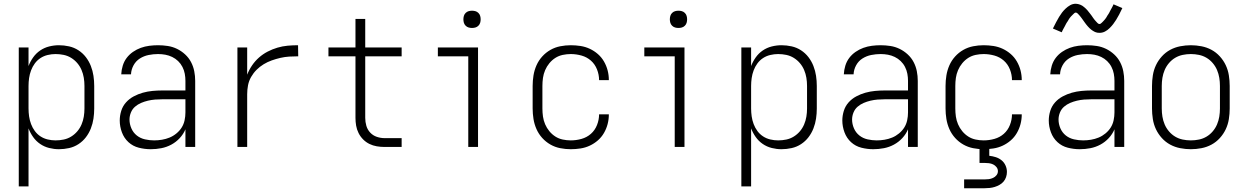

<svg xmlns="http://www.w3.org/2000/svg" viewBox="-20 -783 6640 1023"><path d="M80 210V-530H132V-431Q141 -455 156.5 -477Q172 -499 194 -514Q216 -529 242 -535.5Q268 -542 294 -542Q321 -542 348 -536Q375 -530 398 -515Q421 -500 437.5 -478.5Q454 -457 464 -431.5Q474 -406 478 -379Q482 -352 482 -325V-205Q482 -178 478 -151Q474 -124 464 -98.5Q454 -73 437.5 -51.5Q421 -30 398 -15Q375 0 348 6Q321 12 294 12Q268 12 242 5.5Q216 -1 194 -16Q172 -31 156.5 -53Q141 -75 132 -99V210ZM276 -35Q298 -35 319.5 -39.5Q341 -44 359.5 -55.5Q378 -67 392 -83.5Q406 -100 414.5 -120Q423 -140 426.5 -161.5Q430 -183 430 -205V-325Q430 -347 426.5 -368.5Q423 -390 414.5 -410Q406 -430 392 -446.5Q378 -463 359.5 -474.5Q341 -486 319.5 -490.5Q298 -495 276 -495Q255 -495 234 -490Q213 -485 195.5 -473.5Q178 -462 165.5 -445Q153 -428 145.5 -408Q138 -388 135 -367Q132 -346 132 -325V-205Q132 -184 135 -163Q138 -142 145.5 -122Q153 -102 165.5 -85Q178 -68 195.5 -56.5Q213 -45 234 -40Q255 -35 276 -35Z M783 12Q751 12 719.5 4Q688 -4 664.5 -25.5Q641 -47 629.5 -78Q618 -109 618 -141Q618 -167 626 -192.5Q634 -218 651.5 -237.5Q669 -257 692.5 -269.5Q716 -282 741 -289Q766 -296 792 -298.5Q818 -301 844 -301H968V-352Q968 -371 964.5 -390Q961 -409 952 -426.5Q943 -444 929 -457.5Q915 -471 897.5 -479.5Q880 -488 861 -491.5Q842 -495 822 -495Q797 -495 772 -490Q747 -485 725.5 -471.5Q704 -458 691.5 -435Q679 -412 678 -387H626Q627 -410 634 -433Q641 -456 655 -474.5Q669 -493 688.5 -506.5Q708 -520 730 -528Q752 -536 775.5 -539Q799 -542 822 -542Q848 -542 874 -538Q900 -534 923.5 -522.5Q947 -511 966.5 -493Q986 -475 998 -452Q1010 -429 1015 -403.5Q1020 -378 1020 -352V0H968V-94Q957 -68 937.5 -47Q918 -26 893 -12.5Q868 1 840 6.5Q812 12 783 12ZM801 -35Q822 -35 843 -38.5Q864 -42 883.5 -50Q903 -58 920 -72Q937 -86 948 -103.5Q959 -121 963.5 -142Q968 -163 968 -184V-254H844Q825 -254 806 -252.5Q787 -251 768 -246.5Q749 -242 731.5 -234.5Q714 -227 699.5 -214.5Q685 -202 677.5 -183.5Q670 -165 670 -146Q670 -122 680 -99Q690 -76 709 -61Q728 -46 752.5 -40.5Q777 -35 801 -35Z M1245 0V-530H1297V-385Q1307 -411 1323 -434.5Q1339 -458 1360 -476.5Q1381 -495 1406 -508Q1431 -521 1458 -529Q1485 -537 1512.5 -539.5Q1540 -542 1568 -542L1569 -483Q1545 -483 1521 -481.5Q1497 -480 1473.5 -474.5Q1450 -469 1427.5 -461Q1405 -453 1384.5 -440.5Q1364 -428 1347 -411Q1330 -394 1318 -373Q1306 -352 1301.5 -328.5Q1297 -305 1297 -281V0Z M2120 0H2029Q2008 0 1987.5 -3.5Q1967 -7 1948.5 -16Q1930 -25 1915 -40Q1900 -55 1890.5 -74Q1881 -93 1877.5 -113.5Q1874 -134 1874 -155V-483H1730V-530H1874V-682H1926V-530H2120V-483H1926V-155Q1926 -133 1932 -112.5Q1938 -92 1952.5 -76.5Q1967 -61 1987.5 -54Q2008 -47 2029 -47H2120Z M2475 0V-483H2313V-530H2527V0ZM2495 -634Q2486 -634 2477 -636.5Q2468 -639 2461 -646Q2454 -653 2451.5 -662Q2449 -671 2449 -680Q2449 -689 2451.5 -698Q2454 -707 2461 -714Q2468 -721 2477 -723.5Q2486 -726 2495 -726Q2504 -726 2513 -723.5Q2522 -721 2529 -714Q2536 -707 2538.5 -698Q2541 -689 2541 -680Q2541 -671 2538.5 -662Q2536 -653 2529 -646Q2522 -639 2513 -636.5Q2504 -634 2495 -634Z M3021 12Q2993 12 2965 6.5Q2937 1 2912.5 -13Q2888 -27 2869 -48Q2850 -69 2838.5 -95Q2827 -121 2822.5 -149Q2818 -177 2818 -205V-325Q2818 -353 2822.5 -381Q2827 -409 2838.5 -435Q2850 -461 2869 -482Q2888 -503 2912.5 -517Q2937 -531 2965 -536.5Q2993 -542 3021 -542Q3047 -542 3073 -538Q3099 -534 3122.5 -523Q3146 -512 3165.5 -495Q3185 -478 3198 -455.5Q3211 -433 3217.5 -408Q3224 -383 3224 -357V-356H3172Q3172 -385 3161 -413Q3150 -441 3128.5 -460Q3107 -479 3078.5 -487Q3050 -495 3021 -495Q3000 -495 2978.5 -490.5Q2957 -486 2939 -474.5Q2921 -463 2907 -446Q2893 -429 2884.5 -409Q2876 -389 2873 -368Q2870 -347 2870 -325V-205Q2870 -183 2873 -162Q2876 -141 2884.5 -121Q2893 -101 2907 -84Q2921 -67 2939 -55.5Q2957 -44 2978.5 -39.5Q3000 -35 3021 -35Q3050 -35 3078.5 -43Q3107 -51 3128.5 -70Q3150 -89 3161 -117Q3172 -145 3172 -174H3224V-173Q3224 -147 3217.5 -122Q3211 -97 3198 -74.5Q3185 -52 3165.5 -35Q3146 -18 3122.5 -7Q3099 4 3073 8Q3047 12 3021 12Z M3575 0V-483H3413V-530H3627V0ZM3595 -634Q3586 -634 3577 -636.5Q3568 -639 3561 -646Q3554 -653 3551.5 -662Q3549 -671 3549 -680Q3549 -689 3551.5 -698Q3554 -707 3561 -714Q3568 -721 3577 -723.5Q3586 -726 3595 -726Q3604 -726 3613 -723.5Q3622 -721 3629 -714Q3636 -707 3638.5 -698Q3641 -689 3641 -680Q3641 -671 3638.5 -662Q3636 -653 3629 -646Q3622 -639 3613 -636.5Q3604 -634 3595 -634Z M3930 210V-530H3982V-431Q3991 -455 4006.5 -477Q4022 -499 4044 -514Q4066 -529 4092 -535.5Q4118 -542 4144 -542Q4171 -542 4198 -536Q4225 -530 4248 -515Q4271 -500 4287.5 -478.5Q4304 -457 4314 -431.5Q4324 -406 4328 -379Q4332 -352 4332 -325V-205Q4332 -178 4328 -151Q4324 -124 4314 -98.5Q4304 -73 4287.5 -51.5Q4271 -30 4248 -15Q4225 0 4198 6Q4171 12 4144 12Q4118 12 4092 5.5Q4066 -1 4044 -16Q4022 -31 4006.5 -53Q3991 -75 3982 -99V210ZM4126 -35Q4148 -35 4169.5 -39.5Q4191 -44 4209.5 -55.5Q4228 -67 4242 -83.5Q4256 -100 4264.5 -120Q4273 -140 4276.5 -161.5Q4280 -183 4280 -205V-325Q4280 -347 4276.5 -368.5Q4273 -390 4264.5 -410Q4256 -430 4242 -446.5Q4228 -463 4209.5 -474.5Q4191 -486 4169.5 -490.5Q4148 -495 4126 -495Q4105 -495 4084 -490Q4063 -485 4045.5 -473.5Q4028 -462 4015.5 -445Q4003 -428 3995.5 -408Q3988 -388 3985 -367Q3982 -346 3982 -325V-205Q3982 -184 3985 -163Q3988 -142 3995.5 -122Q4003 -102 4015.5 -85Q4028 -68 4045.5 -56.5Q4063 -45 4084 -40Q4105 -35 4126 -35Z M4633 12Q4601 12 4569.5 4Q4538 -4 4514.5 -25.5Q4491 -47 4479.5 -78Q4468 -109 4468 -141Q4468 -167 4476 -192.5Q4484 -218 4501.5 -237.5Q4519 -257 4542.5 -269.5Q4566 -282 4591 -289Q4616 -296 4642 -298.5Q4668 -301 4694 -301H4818V-352Q4818 -371 4814.5 -390Q4811 -409 4802 -426.5Q4793 -444 4779 -457.5Q4765 -471 4747.5 -479.5Q4730 -488 4711 -491.5Q4692 -495 4672 -495Q4647 -495 4622 -490Q4597 -485 4575.5 -471.5Q4554 -458 4541.5 -435Q4529 -412 4528 -387H4476Q4477 -410 4484 -433Q4491 -456 4505 -474.5Q4519 -493 4538.5 -506.5Q4558 -520 4580 -528Q4602 -536 4625.5 -539Q4649 -542 4672 -542Q4698 -542 4724 -538Q4750 -534 4773.5 -522.5Q4797 -511 4816.5 -493Q4836 -475 4848 -452Q4860 -429 4865 -403.5Q4870 -378 4870 -352V0H4818V-94Q4807 -68 4787.5 -47Q4768 -26 4743 -12.5Q4718 1 4690 6.5Q4662 12 4633 12ZM4651 -35Q4672 -35 4693 -38.5Q4714 -42 4733.5 -50Q4753 -58 4770 -72Q4787 -86 4798 -103.5Q4809 -121 4813.5 -142Q4818 -163 4818 -184V-254H4694Q4675 -254 4656 -252.5Q4637 -251 4618 -246.5Q4599 -242 4581.5 -234.5Q4564 -227 4549.5 -214.5Q4535 -202 4527.5 -183.5Q4520 -165 4520 -146Q4520 -122 4530 -99Q4540 -76 4559 -61Q4578 -46 4602.5 -40.5Q4627 -35 4651 -35Z M5221 12Q5193 12 5165 6.5Q5137 1 5112.5 -13Q5088 -27 5069 -48Q5050 -69 5038.5 -95Q5027 -121 5022.5 -149Q5018 -177 5018 -205V-325Q5018 -353 5022.5 -381Q5027 -409 5038.5 -435Q5050 -461 5069 -482Q5088 -503 5112.5 -517Q5137 -531 5165 -536.5Q5193 -542 5221 -542Q5247 -542 5273 -538Q5299 -534 5322.5 -523Q5346 -512 5365.5 -495Q5385 -478 5398 -455.5Q5411 -433 5417.5 -408Q5424 -383 5424 -357V-356H5372Q5372 -385 5361 -413Q5350 -441 5328.5 -460Q5307 -479 5278.5 -487Q5250 -495 5221 -495Q5200 -495 5178.5 -490.5Q5157 -486 5139 -474.5Q5121 -463 5107 -446Q5093 -429 5084.5 -409Q5076 -389 5073 -368Q5070 -347 5070 -325V-205Q5070 -183 5073 -162Q5076 -141 5084.5 -121Q5093 -101 5107 -84Q5121 -67 5139 -55.5Q5157 -44 5178.5 -39.5Q5200 -35 5221 -35Q5250 -35 5278.5 -43Q5307 -51 5328.5 -70Q5350 -89 5361 -117Q5372 -145 5372 -174H5424V-173Q5424 -147 5417.5 -122Q5411 -97 5398 -74.5Q5385 -52 5365.5 -35Q5346 -18 5322.5 -7Q5299 4 5273 8Q5247 12 5221 12ZM5117 220V173H5225Q5237 173 5248.5 171.5Q5260 170 5271 165Q5282 160 5289.5 150.5Q5297 141 5297 129Q5297 117 5289.5 107.5Q5282 98 5271.5 93Q5261 88 5249 86.5Q5237 85 5225 85H5199V-35H5251V47Q5269 49 5286 54.5Q5303 60 5316.5 71Q5330 82 5337.5 98.5Q5345 115 5345 133Q5345 147 5340.5 160.5Q5336 174 5327 184.5Q5318 195 5305.5 202Q5293 209 5280 213Q5267 217 5253 218.5Q5239 220 5225 220Z M5733 12Q5701 12 5669.5 4Q5638 -4 5614.5 -25.5Q5591 -47 5579.5 -78Q5568 -109 5568 -141Q5568 -167 5576 -192.5Q5584 -218 5601.5 -237.5Q5619 -257 5642.5 -269.5Q5666 -282 5691 -289Q5716 -296 5742 -298.5Q5768 -301 5794 -301H5918V-352Q5918 -371 5914.5 -390Q5911 -409 5902 -426.5Q5893 -444 5879 -457.5Q5865 -471 5847.5 -479.5Q5830 -488 5811 -491.5Q5792 -495 5772 -495Q5747 -495 5722 -490Q5697 -485 5675.5 -471.5Q5654 -458 5641.5 -435Q5629 -412 5628 -387H5576Q5577 -410 5584 -433Q5591 -456 5605 -474.5Q5619 -493 5638.5 -506.5Q5658 -520 5680 -528Q5702 -536 5725.5 -539Q5749 -542 5772 -542Q5798 -542 5824 -538Q5850 -534 5873.5 -522.5Q5897 -511 5916.5 -493Q5936 -475 5948 -452Q5960 -429 5965 -403.5Q5970 -378 5970 -352V0H5918V-94Q5907 -68 5887.5 -47Q5868 -26 5843 -12.5Q5818 1 5790 6.5Q5762 12 5733 12ZM5751 -35Q5772 -35 5793 -38.5Q5814 -42 5833.5 -50Q5853 -58 5870 -72Q5887 -86 5898 -103.5Q5909 -121 5913.5 -142Q5918 -163 5918 -184V-254H5794Q5775 -254 5756 -252.5Q5737 -251 5718 -246.5Q5699 -242 5681.5 -234.5Q5664 -227 5649.5 -214.5Q5635 -202 5627.5 -183.5Q5620 -165 5620 -146Q5620 -122 5630 -99Q5640 -76 5659 -61Q5678 -46 5702.5 -40.5Q5727 -35 5751 -35Z M5838 -608Q5832 -608 5826 -609Q5820 -610 5814.5 -612.5Q5809 -615 5803.5 -618.5Q5798 -622 5793.5 -625.5Q5789 -629 5784.5 -633.5Q5780 -638 5776 -642.5Q5772 -647 5768 -652Q5764 -657 5760.5 -662Q5757 -667 5753 -672.5Q5749 -678 5745.5 -683Q5742 -688 5738 -693Q5734 -698 5730.5 -702Q5727 -706 5722 -711Q5717 -716 5712 -716Q5708 -716 5705 -713.5Q5702 -711 5699.5 -708.5Q5697 -706 5693 -702Q5689 -698 5687 -696Q5685 -694 5683.5 -692Q5682 -690 5680 -687.5Q5678 -685 5676 -682Q5674 -679 5672.5 -676Q5671 -673 5669 -670Q5667 -667 5664.5 -663.5Q5662 -660 5660 -656Q5658 -652 5656 -648Q5654 -644 5651.5 -639.5Q5649 -635 5646.5 -630.5Q5644 -626 5641.5 -621Q5639 -616 5637 -611L5590 -631Q5599 -649 5607 -664.5Q5615 -680 5623 -693Q5631 -706 5638.5 -716Q5646 -726 5657.5 -737Q5669 -748 5682.5 -755.5Q5696 -763 5712 -763Q5718 -763 5724 -761.5Q5730 -760 5735.5 -758Q5741 -756 5746.5 -752.5Q5752 -749 5756.5 -745Q5761 -741 5765.5 -737Q5770 -733 5774 -728Q5778 -723 5782 -718Q5786 -713 5789.5 -708.5Q5793 -704 5797 -698.5Q5801 -693 5804.5 -687.5Q5808 -682 5812 -677.5Q5816 -673 5819.5 -669Q5823 -665 5828 -660Q5833 -655 5838 -655Q5842 -655 5845 -657.5Q5848 -660 5850.5 -662Q5853 -664 5857 -668.5Q5861 -673 5863 -675Q5865 -677 5866.5 -679Q5868 -681 5870 -683.5Q5872 -686 5874 -689Q5876 -692 5877.5 -695Q5879 -698 5881 -701Q5883 -704 5885.5 -707.5Q5888 -711 5890 -715Q5892 -719 5894 -723Q5896 -727 5898.5 -731.5Q5901 -736 5903.5 -740.5Q5906 -745 5908.5 -750Q5911 -755 5913 -760L5960 -740Q5951 -721 5943 -705.5Q5935 -690 5927 -677.5Q5919 -665 5911.5 -655Q5904 -645 5892.5 -633.5Q5881 -622 5867.5 -615Q5854 -608 5838 -608Z M6325 12Q6297 12 6268.5 6.5Q6240 1 6215 -12.5Q6190 -26 6170.5 -47.5Q6151 -69 6139 -94.5Q6127 -120 6122.5 -148.5Q6118 -177 6118 -205V-325Q6118 -353 6122.5 -381.5Q6127 -410 6139 -435.5Q6151 -461 6170.5 -482.5Q6190 -504 6215 -517.5Q6240 -531 6268.5 -536.5Q6297 -542 6325 -542Q6353 -542 6381.5 -536.5Q6410 -531 6435 -517.5Q6460 -504 6479.5 -482.5Q6499 -461 6511 -435.5Q6523 -410 6527.5 -381.5Q6532 -353 6532 -325V-205Q6532 -177 6527.5 -148.5Q6523 -120 6511 -94.5Q6499 -69 6479.5 -47.5Q6460 -26 6435 -12.5Q6410 1 6381.5 6.5Q6353 12 6325 12ZM6325 -35Q6347 -35 6368.5 -39.5Q6390 -44 6408.5 -55Q6427 -66 6441.5 -83Q6456 -100 6464.5 -120Q6473 -140 6476.5 -161.5Q6480 -183 6480 -205V-325Q6480 -347 6476.5 -368.5Q6473 -390 6464.5 -410Q6456 -430 6441.5 -447Q6427 -464 6408.5 -475Q6390 -486 6368.5 -490.5Q6347 -495 6325 -495Q6303 -495 6281.5 -490.5Q6260 -486 6241.5 -475Q6223 -464 6208.5 -447Q6194 -430 6185.5 -410Q6177 -390 6173.5 -368.5Q6170 -347 6170 -325V-205Q6170 -183 6173.5 -161.5Q6177 -140 6185.5 -120Q6194 -100 6208.5 -83Q6223 -66 6241.5 -55Q6260 -44 6281.5 -39.5Q6303 -35 6325 -35Z"/></svg>

Font: Lode Dark Term
Style: Regular
Weight: 400
Monospace: yes
Designer: Belleve Invis
Foundry: Belleve Invis
Version: Version 29.2.0